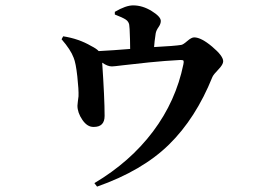

<svg xmlns="http://www.w3.org/2000/svg" viewBox="-20 -621 1040 714"><path d="M407 -567V-577Q448 -601 475 -601Q510 -601 544 -580Q578 -559 578 -543Q578 -532 569.5 -520Q561 -508 559 -497Q554 -464 553 -446Q630 -450 654 -454Q661 -455 676.5 -468.5Q692 -482 702 -482Q728 -482 769 -447.5Q810 -413 810 -393Q810 -381 792 -362.5Q774 -344 770 -335Q708 -181 608.5 -83.5Q509 14 341 73L331 60Q464 -19 549 -132Q634 -245 662 -382Q664 -392 662.5 -395Q661 -398 651 -398Q594 -395 534.5 -389Q475 -383 439 -378.5Q403 -374 396 -374Q380 -374 360 -388Q369 -256 369 -190Q369 -149 329 -149Q305 -148 286.5 -175Q268 -202 268 -228Q268 -232 269.5 -243.5Q271 -255 272 -263Q273 -287 267.5 -337Q262 -387 254 -406Q243 -436 209 -475L215 -486Q273 -477 319 -450Q339 -440 347 -431Q404 -434 464 -439Q464 -471 462 -513Q461 -525 460.5 -529Q460 -533 457 -538.5Q454 -544 448 -548Q436 -556 407 -567Z"/></svg>

Font: Swei Spring CJKtc
Style: Bold
Weight: 700
Version: Version 1.021